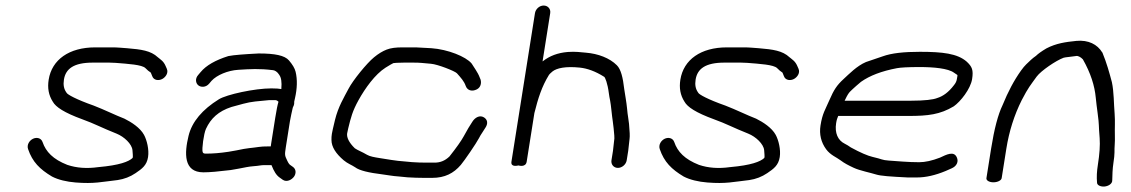

<svg xmlns="http://www.w3.org/2000/svg" viewBox="-20 -652 4084 693"><path d="M170.6 -284.9C181.3 -265.7 211.3 -245.5 277.7 -221.2C319.1 -206.6 349.3 -189.9 400.6 -169.7C428.3 -158.6 456.1 -132.1 458.1 -110.1C459.3 -96.9 459.7 -88.3 459.5 -85.8C459.3 -84.8 459.2 -84 458.6 -81.8C444.3 -68.4 410.9 -55.6 336 -48.9L335.4 -48.8L334.8 -48.8C293.1 -42.9 256.4 -45.7 223 -56.9C171.5 -77 145.5 -104.4 133.7 -139.1C128.3 -154.9 111.3 -157.2 98.8 -151C86.3 -144.9 76 -129.5 81.3 -113.9C97.2 -67.3 123.7 -41.1 167.7 -14.8C190.1 -3.1 220.6 4.1 253.2 6.7C320.8 12 346.4 4.4 404.6 -2.1C428.2 -5.6 450 -13.9 469.2 -27C493 -43.1 509.7 -55.3 514.4 -85C518.7 -112.3 510 -146.5 499.8 -165.3C485.9 -190.9 454 -211.4 429.1 -223.7C397.4 -235.8 355.7 -256.5 318.4 -270.8C254 -293.4 223 -311.2 220.3 -317.1L219.9 -318L219.3 -318.7C210.7 -330.8 207.7 -345.5 210.7 -364.5C216.8 -403.4 245.7 -426 314.7 -426H374.3C382 -426 389.6 -425.7 397.2 -425.1C442.8 -421.4 492.6 -418.6 504.9 -406.1C512 -398.9 517.7 -393.9 524.1 -390.1C524.2 -389.9 524.8 -388.9 525.6 -386.7L529.2 -377.7C534.8 -361.1 553.5 -360.4 565.6 -366.9C577.2 -373 589 -388.4 582.1 -403.9L577.7 -413.9C570.2 -431.5 559 -437.4 549.7 -445.3C524.2 -469.3 489.5 -473.7 439.2 -477.9L413.1 -479.9C403.8 -480.7 393.7 -481 383 -481H323.4C229.9 -481 167.2 -436.9 155.7 -364.5C150.9 -334.4 155.5 -308.4 170.6 -284.9Z M812.2 -38.2 812.9 -38.3 842.1 -43.4C863.9 -47.4 876.3 -50.7 895.1 -52.1C915.8 -53.5 921.1 -56 932.9 -56H959.9C968.5 -34.2 977.2 -18.9 991.2 -9.8L1000.9 -2.9C1015.3 6.7 1033.1 -3.3 1041.2 -14.4C1049.2 -25.5 1049.4 -41.6 1036.6 -50.1L1026.6 -57.2L1026.3 -57.4C1025.2 -58.1 1021.2 -62.6 1017 -71.6C1008.1 -90.8 1007 -91 1011.6 -120.5L1026.5 -214.5C1028.8 -228.6 1033.9 -250.6 1036.7 -263.2C1037.6 -267.2 1043 -271.8 1042 -285.5C1042.9 -288.9 1043.9 -292.7 1044.8 -298C1052.6 -332.1 1053.8 -364.8 1046.9 -393.1C1043.8 -405.9 1035.7 -418.9 1023.1 -433.8C1007.7 -452.1 971.6 -459 914.8 -459H914.1L913.5 -459C861.8 -456.4 823.6 -453.5 804.9 -449.7L804.2 -449.6L803.5 -449.4C758.4 -435.1 724.5 -416.4 704 -391.6L695.7 -381.8C683 -367.9 686.6 -351.4 695.8 -344C704.9 -336.6 722.9 -335.6 735.2 -350.4L743.5 -360.2C762.5 -381.1 802.3 -397.6 839.5 -400C883.7 -402.7 915.4 -405 965.7 -398.7C971.3 -398 980.7 -393.8 988.1 -381.6L988.4 -381L988.7 -380.5C994.7 -371.7 997.7 -357 995.4 -330.6C987.9 -332 976.2 -333 959.5 -333C899.1 -333 797.9 -310.9 770.1 -293.7C710.7 -256.9 672.8 -212.7 660.5 -161.5C645.5 -99.8 641.8 -30 714.1 -30C737.1 -30 767.9 -32.8 812.2 -38.2ZM958.6 -133C958.1 -129.6 957.8 -127.8 957.3 -123.5H944.9C933.7 -123.5 923.5 -123.1 914.7 -121.7C885.3 -117.1 877.3 -118.8 832.3 -109L804.9 -104.2C774.5 -99.6 748.9 -97.5 722.8 -97.5C714.8 -97.5 712.8 -99.5 711.4 -103.6C708 -113.6 715.3 -169.3 723.4 -186.9C741 -225 768.6 -250.7 815.5 -265.9C826.7 -269 840.8 -272.8 857.7 -277.4C887.2 -285.6 913.6 -287 950.4 -290.5H975.1C976.6 -290.5 979.9 -289.8 985.2 -284.8C981.8 -274.2 978 -255.1 973.5 -227Z M1432.3 -481C1409.5 -481 1390.7 -479 1375.3 -472.9C1361.5 -467.5 1345.7 -458.3 1329.7 -444.9C1303.7 -423.6 1253.9 -362.3 1238.1 -331.9C1221.5 -300.2 1200.7 -266.8 1189.1 -219.1C1182.7 -192.7 1179 -176.5 1177.8 -168.9C1176.6 -161.7 1176.2 -153.9 1176.4 -146.7C1176.5 -121.4 1192.6 -97.3 1220.4 -73.6C1234.7 -61.5 1249.9 -56.4 1261.9 -48.2C1276.9 -36.6 1311.4 -28.5 1360.1 -22.6C1379.7 -20.2 1395.1 -16.6 1420.8 -14.9L1449.5 -12.1L1449.9 -12C1471.4 -10.7 1491.6 -10 1510.7 -10H1539.9C1585.5 -10 1617.3 -26.5 1643.2 -56.7C1655.9 -71.6 1699.3 -134.9 1708.8 -153.4C1712.6 -160.9 1716.1 -166.6 1718.7 -170.3L1719 -170.7L1732.6 -192C1736.5 -198 1739.3 -205.6 1738 -213C1736.7 -220.3 1731.8 -225.3 1726.3 -228.6C1711.5 -237.5 1694.5 -227.9 1685.2 -213.1C1672.9 -193.6 1669.2 -188.7 1653.8 -160.1C1645.4 -144.6 1627.8 -119.4 1602.4 -87.4C1586.2 -71.7 1568.6 -65 1548.6 -65H1519.4C1501.5 -65 1483.6 -65.6 1467.2 -66.8L1437.1 -69.6C1423.7 -70.5 1409.6 -72.1 1392.8 -74.7L1352.4 -81.1C1330.9 -84.5 1314.8 -87.3 1304.6 -93.4C1287.4 -103.7 1270.7 -109.7 1260.7 -116.8C1238.9 -137.9 1230.8 -156.7 1233 -170.7C1233.8 -175.5 1235.1 -181.6 1236.9 -188.9C1246.6 -228.3 1252.1 -250.8 1274.1 -290.6C1297.7 -333.1 1333.5 -383.6 1371.6 -407.8C1386 -416.9 1396.4 -422.7 1399.8 -424.2C1402.5 -424.7 1417.1 -426 1438.6 -426H1471.1C1499.1 -426 1502.4 -424.5 1535.9 -421.8C1559.9 -419.9 1622.5 -395.2 1629.3 -387.4C1643.2 -371.7 1655 -359 1660.8 -342.2C1666.5 -325.6 1683.2 -320.5 1700.8 -329.3C1715.4 -336.6 1717.7 -352 1715 -363.1L1714.9 -363.9L1711.1 -373.2C1704.9 -390.4 1689.3 -410.9 1682.8 -422L1682.3 -422.7L1681.8 -423.3C1661.4 -447.6 1596.8 -473.8 1537.1 -478L1481.1 -481Z M2242 -73.5 2247.5 -107.8 2252.3 -150.8C2253.7 -160.6 2252.9 -177.2 2250.4 -204.8L2247.1 -229.2C2245.7 -237.3 2244.5 -247.2 2243.3 -260.5C2241.1 -284.1 2235.9 -310.6 2233.2 -329.9C2228.3 -372.8 2221 -402 2206.5 -416.4C2180.5 -442.6 2138.8 -458.3 2094.5 -461.9C2076.5 -463.4 2057.2 -466.5 2029.3 -464.4C1992.3 -461.2 1964.2 -450.2 1939.8 -431.4C1938.9 -430.7 1939.2 -430.9 1938.3 -430.3L1965.9 -604.5C1968.4 -620.1 1957.2 -632 1942.3 -632C1926.5 -632 1913.2 -618.9 1910.9 -604.5L1826 -68.5C1822.8 -47.8 1847.4 -54.1 1851.4 -54.8C1852.2 -54.6 1877.6 -46.8 1881 -68.5L1908.8 -243.9C1922.1 -297.1 1935.6 -339.9 1961.5 -381.8C1962.5 -383.4 1966.7 -388 1973.9 -393.9C1989.1 -406.2 2021.3 -413.3 2072.7 -408C2099.7 -405.2 2129.1 -394.7 2160.4 -374.9L2160.7 -374.7L2161 -374.5C2163.9 -372.6 2172.9 -352.7 2177.7 -314.6C2178.6 -307.1 2180.2 -298.4 2182.3 -288.2C2185.4 -273.4 2188.7 -232.3 2191.8 -213.8L2194.8 -189.2C2197.3 -167.6 2197.8 -153.8 2197.5 -152.2L2192.4 -107.2L2187 -73.5C2184.7 -58.5 2195.1 -46 2210.2 -46C2225.2 -46 2239.7 -58.5 2242 -73.5Z M2450.6 -284.9C2461.3 -265.7 2491.3 -245.5 2557.7 -221.2C2599.1 -206.6 2629.3 -189.9 2680.6 -169.7C2708.3 -158.6 2736.1 -132.1 2738.1 -110.1C2739.3 -96.9 2739.7 -88.3 2739.5 -85.8C2739.3 -84.8 2739.2 -84 2738.6 -81.8C2724.3 -68.4 2690.9 -55.6 2616 -48.9L2615.4 -48.8L2614.8 -48.8C2573.1 -42.9 2536.4 -45.7 2503 -56.9C2451.5 -77 2425.5 -104.4 2413.7 -139.1C2408.3 -154.9 2391.3 -157.2 2378.8 -151C2366.3 -144.9 2356 -129.5 2361.3 -113.9C2377.2 -67.3 2403.7 -41.1 2447.7 -14.8C2470.1 -3.1 2500.6 4.1 2533.2 6.7C2600.8 12 2626.4 4.4 2684.6 -2.1C2708.2 -5.6 2730 -13.9 2749.2 -27C2773 -43.1 2789.7 -55.3 2794.4 -85C2798.7 -112.3 2790 -146.5 2779.8 -165.3C2765.9 -190.9 2734 -211.4 2709.1 -223.7C2677.4 -235.8 2635.7 -256.5 2598.4 -270.8C2534 -293.4 2503 -311.2 2500.3 -317.1L2499.9 -318L2499.3 -318.7C2490.7 -330.8 2487.7 -345.5 2490.7 -364.5C2496.8 -403.4 2525.7 -426 2594.7 -426H2654.3C2662 -426 2669.6 -425.7 2677.2 -425.1C2722.8 -421.4 2772.6 -418.6 2784.9 -406.1C2792 -398.9 2797.7 -393.9 2804.1 -390.1C2804.2 -389.9 2804.8 -388.9 2805.6 -386.7L2809.2 -377.7C2814.8 -361.1 2833.5 -360.4 2845.6 -366.9C2857.2 -373 2869 -388.4 2862.1 -403.9L2857.7 -413.9C2850.2 -431.5 2839 -437.4 2829.7 -445.3C2804.2 -469.3 2769.5 -473.7 2719.2 -477.9L2693.1 -479.9C2683.8 -480.7 2673.7 -481 2663 -481H2603.4C2509.9 -481 2447.2 -436.9 2435.7 -364.5C2430.9 -334.4 2435.5 -308.4 2450.6 -284.9Z M3044.4 -317C3047.4 -321.1 3062 -335.2 3087.7 -356.7C3119.3 -379 3161.6 -395.3 3217.3 -405.9C3229.5 -408.3 3257.6 -410 3298.3 -410C3350.6 -410 3402.4 -405.1 3423.2 -389.7C3438.8 -377.7 3436.8 -386.7 3433.6 -366C3432.4 -358.6 3429.3 -352 3423.2 -344.6C3403.8 -319 3383.7 -304.7 3363.6 -298.5L3362.7 -298.2L3361.9 -297.9C3348.7 -292.5 3316.9 -288.5 3268.3 -288.5L3028.6 -288.5C3033.2 -298.4 3038.5 -308.9 3044.4 -317ZM3259.6 -233.5C3329.5 -233.5 3373.1 -238.6 3422.4 -268.2C3446.9 -285.2 3483 -330.9 3488.7 -366.5C3493.9 -399.8 3488.6 -411.2 3469.3 -429.4C3435.7 -458.9 3381.9 -465 3300.2 -465C3242.4 -465 3198.1 -460.3 3166.1 -448.7C3145.8 -441.7 3125.6 -434.8 3105.6 -428.1C3072.4 -414 3044 -384.2 3024.7 -366.6C3000.4 -344.3 2989.5 -327.4 2973.9 -291.3C2958.4 -255.2 2948.6 -243.6 2941.5 -199C2936.5 -167.2 2943.6 -138.2 2961.9 -113.2C2977.4 -92.1 2999.3 -84.4 3014 -73.2C3028.1 -62.5 3042.3 -55.3 3061.3 -46.4C3082.8 -36.2 3123 -28.4 3142.2 -22.2C3158.4 -17 3193.6 -14.6 3255.7 -11.5L3256.3 -11.5H3290.6C3322 -11.5 3356.8 -19.7 3393.1 -34.8L3415.7 -44.8C3423.2 -48.3 3430.5 -53.6 3434.1 -62.2C3437.3 -69.5 3436.4 -76.7 3434.1 -82.5C3423.9 -109 3396.1 -93.9 3372.6 -83C3344.1 -72 3319.1 -66.5 3297.7 -66.5C3257.8 -66.5 3219.8 -70.3 3188.3 -72.4C3162.1 -74.2 3165.8 -77.4 3129 -85.8C3112.2 -89.7 3085.4 -101 3051.1 -119.8C3043.5 -125.2 3036.3 -129.7 3028.8 -133.4C3004.1 -145.5 2992.3 -172.1 2997.9 -207.5C2999.9 -220.3 3002.1 -225.4 3005.4 -233.5Z M3565.5 6C3580.6 6 3594.1 -0.8 3595.4 -9L3612.2 -115C3622.2 -178.1 3640.8 -236.7 3667.8 -290.6C3692 -337.3 3699.2 -344 3721.9 -375.8C3737.5 -396.7 3790.9 -433.2 3819 -443.6C3825.9 -445.8 3843.7 -446.5 3867.1 -450.2C3870.9 -449.8 3879.8 -447.1 3888.5 -437.8C3916.8 -388.1 3931.1 -342 3935 -299.7C3936.7 -282.8 3938.9 -264 3941.8 -243.3C3948.2 -195.4 3944.6 -206.1 3949.1 -153C3950.9 -128.1 3948.8 -96.1 3942.6 -57C3938.8 -33.1 3937.8 -12.9 3939.6 6.7C3939.3 16.7 3952.5 22.1 3965.7 21.3C3979.8 20.3 3995 11.7 3994.5 -1.2C3995 -18.7 3995.3 -42.4 3998.8 -64.2C4001.3 -80.3 4002.6 -92.6 4002.6 -102C4002.1 -121.7 4004.9 -137.4 4004 -162.5C4003.2 -190.4 4005.3 -213.7 4003.1 -241.9C4000 -277.2 4000.8 -320.5 3993.2 -355.5C3984 -390.1 3974.7 -424.1 3958.7 -463C3958.7 -463 3958.4 -462.6 3958.4 -462.6C3958.4 -462.6 3958.2 -463 3958.2 -463C3940.8 -491.6 3908.6 -508.6 3865 -504.4C3826 -500.4 3792.5 -495.8 3757 -477.4C3738.5 -466.3 3727.3 -458.3 3719.1 -450.3C3712.6 -445.8 3706.6 -441.1 3701.1 -436C3688.9 -424 3679.2 -417 3665.5 -397.6C3640 -362 3618.2 -320.7 3598.6 -272.4C3582.3 -239 3568.5 -186.1 3557.2 -115L3540.4 -9C3539.1 -0.8 3550.5 6 3565.5 6Z"/></svg>

Font: MewTooHand
Style: BdWideIta
Weight: 400
Designer: Mew Too, Robert Jablonski
Version: Version 0.77